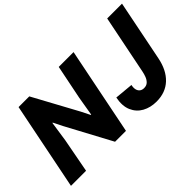

<svg xmlns="http://www.w3.org/2000/svg" viewBox="-95 -1101 1490 1490"><g transform="rotate(-45 649.5 -356.0)"><path d="M19.5 0 164.1 -719.7H281.7L480.5 -353.5L517.1 -280.3H521.5L548.3 -439L605 -719.7H767.6L623 0H503.4L304.2 -371.6L266.6 -446.8H262.7L238.3 -281.7L185.1 0ZM952.1 7.8Q886.2 7.8 835.4 -20Q784.7 -47.9 761 -102.3Q737.3 -156.7 752.9 -235.8L904.8 -221.7Q898.9 -194.8 903.8 -175.3Q908.7 -155.8 922.6 -145.3Q936.5 -134.8 957.5 -134.8Q984.9 -134.8 1001.2 -150.6Q1017.6 -166.5 1026.1 -189.5Q1034.7 -212.4 1038.6 -232.9L1136.7 -719.7H1299.3L1199.2 -220.7Q1177.7 -111.8 1114.5 -52Q1051.3 7.8 952.1 7.8Z"/></g></svg>

Font: Reddit Sans ExtraBold
Style: Italic
Weight: 800
Italic angle: -11.25°
Designer: Stephen Hutchings
Version: Version 1.013